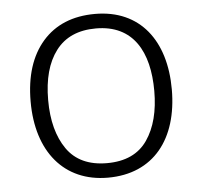

<svg xmlns="http://www.w3.org/2000/svg" viewBox="-45 -588 679 645"><g transform="rotate(-5 295.0 -266.0)"><path d="M533.2 -267.1C533.2 -431.2 450.2 -542 297.9 -542C222.7 -542 163.6 -517.6 121.1 -469.2C78.6 -420.4 57.1 -353 57.1 -267.1C57.1 -98.6 146 9.8 293.9 9.8C448.2 9.8 533.2 -100.1 533.2 -267.1ZM116.2 -267.1C116.2 -337.9 131.3 -393.1 161.6 -433.1C191.9 -473.1 236.8 -493.2 296.9 -493.2C422.9 -493.2 474.1 -398.9 474.1 -267.1C474.1 -199.2 460 -144 431.2 -102.1C402.3 -60.1 356.9 -39.1 294.9 -39.1C233.9 -39.1 188.5 -60.1 159.7 -101.6C130.9 -143.1 116.2 -198.2 116.2 -267.1Z"/></g></svg>

Font: Noto Reveo Sans
Style: Regular
Weight: 300
Designer: Monotype Design Team
Foundry: Monotype Imaging Inc.
Version: Version 2.007